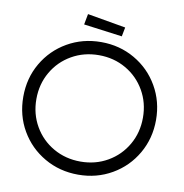

<svg xmlns="http://www.w3.org/2000/svg" viewBox="-93 -945 1001 1047"><g transform="rotate(10 408.0 -422.0)"><path d="M40.4 -353Q40.4 -456 88.9 -539.5Q137.4 -623 221.4 -671.5Q305.4 -720 408.4 -720Q510.4 -720 594.4 -671.5Q678.4 -623 726.9 -539Q775.4 -455 775.4 -353Q775.4 -251 726.9 -167Q678.4 -83 594.4 -34.5Q510.4 14 408.4 14Q305.4 14 221.4 -34.5Q137.4 -83 88.9 -166.5Q40.4 -250 40.4 -353ZM702.9 -353Q702.9 -435.7 664.1 -502.8Q625.4 -570 558.3 -608.7Q491.2 -647.5 408.3 -647.5Q325.5 -647.5 257.9 -608.7Q190.4 -570 151.7 -502.8Q112.9 -435.7 112.9 -353Q112.9 -270.3 151.7 -203.2Q190.4 -136 257.9 -97.3Q325.5 -58.5 408.3 -58.5Q491.2 -58.5 558.3 -97.3Q625.4 -136 664.1 -203.2Q702.9 -270.3 702.9 -353ZM522.1 -820.9 309.9 -857.7 298.8 -798.5 512.2 -770.2Z"/></g></svg>

Font: Lineal Thin
Style: Regular
Weight: 200
Designer: Created by Frank Adebiaye with contributions from Anton Moglia & Ariel Martín Pérez
Created by Frank ADEBIAYE with FontF
Foundry: Velvetyne Type Foundry
Version: Version 2.000;Glyphs 3.2 (3227)